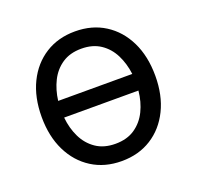

<svg xmlns="http://www.w3.org/2000/svg" viewBox="-104 -664 805 785"><g transform="rotate(-20 298.5 -271.0)"><path d="M298.3 11.4Q224.4 11.4 168.9 -23.8Q113.3 -58.9 82.2 -122.2Q51.1 -185.4 51.1 -269.9Q51.1 -355.1 82.2 -418.7Q113.3 -482.2 168.9 -517.4Q224.4 -552.6 298.3 -552.6Q372.2 -552.6 427.7 -517.4Q483.3 -482.2 514.4 -418.7Q545.5 -355.1 545.5 -269.9Q545.5 -185.4 514.4 -122.2Q483.3 -58.9 427.7 -23.8Q372.2 11.4 298.3 11.4ZM298.3 -63.9Q348.7 -63.9 383 -87.4Q417.3 -110.8 436.3 -149.9Q455.3 -188.9 459.9 -236.5H136.7Q141.3 -188.9 160.3 -149.9Q179.3 -110.8 213.6 -87.4Q247.9 -63.9 298.3 -63.9ZM137.1 -308.9H459.5Q453.8 -355.1 434.7 -393.5Q415.5 -431.8 381.6 -454.5Q347.7 -477.3 298.3 -477.3Q248.9 -477.3 215 -454.5Q181.1 -431.8 161.9 -393.5Q142.8 -355.1 137.1 -308.9Z"/></g></svg>

Font: Inter Zeller
Style: Regular
Weight: 400
Designer: Rasmus Andersson; Joe Bland
Foundry: zeller
Version: Version 3.015;git-dec3a8cb1